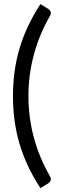

<svg xmlns="http://www.w3.org/2000/svg" viewBox="-20 -796 307 962"><path d="M122.5 -314.5Q122.5 -207.5 149.8 -106.5Q177 -5.5 229.5 85.5Q237.5 101 233.5 109.2Q229.5 117.5 222 122.5L182.5 146.5Q145 89 118.8 32.5Q92.5 -24 76.2 -81Q60 -138 52.5 -195.8Q45 -253.5 45 -314.5Q45 -375 52.5 -433Q60 -491 76.2 -547.8Q92.5 -604.5 118.8 -661Q145 -717.5 182.5 -775.5L222 -751Q229.5 -746 233.5 -737.8Q237.5 -729.5 229.5 -714.5Q177 -623.5 149.8 -522.5Q122.5 -421.5 122.5 -314.5Z"/></svg>

Font: Lato
Style: Regular
Weight: 400
Designer: Lukasz Dziedzic with Adam Twardoch and Botio Nikoltchev
Foundry: tyPoland Lukasz Dziedzic
Version: Version 2.015; 2015-08-06; http://www.latofonts.com/